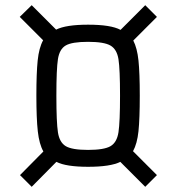

<svg xmlns="http://www.w3.org/2000/svg" viewBox="-20 -713 681 739"><path d="M57 -39 147 -130Q131 -158 125.5 -207.5Q120 -257 120 -345Q120 -431 125 -480Q130 -529 146 -558L56 -648L102 -693L196 -599Q234 -618 319 -618Q407 -618 444 -598L539 -693L584 -648L493 -557Q508 -528 513 -480Q518 -432 518 -345Q518 -256 513 -208Q508 -160 492 -131L584 -39L539 6L443 -90Q405 -71 319 -71Q234 -71 197 -90L102 6ZM442 -345Q442 -447 436 -485Q430 -523 405.5 -537.5Q381 -552 319 -552Q257 -552 233 -538Q209 -524 203 -485.5Q197 -447 197 -345Q197 -242 203 -203.5Q209 -165 233 -150.5Q257 -136 319 -136Q381 -136 405.5 -150.5Q430 -165 436 -204Q442 -243 442 -345Z"/></svg>

Font: Assailand
Style: Regular
Weight: 400
Designer: Hector Gatti with collaboration of the Omnibus-Type team
Foundry: Omnibus-Type
Version: Version 0.072;October 19, 2019;FontCreator 12.0.0.2547 64-bi